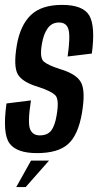

<svg xmlns="http://www.w3.org/2000/svg" viewBox="-21 -622 401 785"><path d="M130 4Q47 4 17.8 -36Q-11.5 -76 5.5 -199L105.5 -211.5Q91.5 -120.5 101.8 -94.5Q112 -68.5 141.5 -68.5Q173 -68.5 188.2 -88Q203.5 -107.5 210.5 -150.5Q222 -216 204.8 -232.8Q187.5 -249.5 139 -265.5Q70.5 -285.5 51.8 -318.2Q33 -351 48 -438.5Q62 -519 105.2 -560.5Q148.5 -602 233 -602Q318 -602 343.8 -559Q369.5 -516 354.5 -403L255.5 -391Q267 -471.5 259.2 -500.8Q251.5 -530 220.5 -530Q190.5 -530 173.5 -505.8Q156.5 -481.5 150 -440.5Q140.5 -384.5 158.5 -369.8Q176.5 -355 223 -340Q290.5 -320.5 310 -285.5Q329.5 -250.5 314 -159.5Q298.5 -69.5 257.2 -32.8Q216 4 130 4ZM45.4 142.8 105.8 34.7H179.4L84 142.8Z"/></svg>

Font: Anybody Condensed Medium
Style: Italic
Weight: 500
Width: 3
Italic angle: -10°
Designer: Tyler Finck
Foundry: Etcetera Type Company
Version: Version 1.010; ttfautohint (v1.8.3) -l 8 -r 50 -G 200 -x 14 